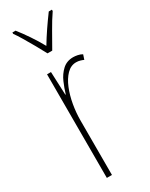

<svg xmlns="http://www.w3.org/2000/svg" viewBox="-201 -805 663 846"><g transform="rotate(-30 131.0 -381.5)"><path d="M208 -535Q218 -535 230.5 -532.5Q243 -530 253 -524L245 -500Q239 -503 229 -506Q219 -509 208 -509Q181 -509 160 -487.5Q139 -466 125 -431.5Q111 -397 104 -356.5Q97 -316 97 -277V0H71V-527H91L96 -409H98Q106 -436 118.5 -465Q131 -494 153 -514.5Q175 -535 208 -535ZM119 -606Q106 -631 89.5 -660Q73 -689 57.5 -715Q42 -741 31 -756V-763H47Q67 -738 90 -704Q113 -670 131 -637Q151 -670 171 -699.5Q191 -729 216 -763H232V-756Q210 -724 186.5 -682.5Q163 -641 143 -606Z"/></g></svg>

Font: Noto Sans Hebrew ExtraCondensed Thin
Style: Regular
Weight: 100
Width: 2
Designer: Monotype Design Team
Foundry: Monotype Imaging Inc.
Version: Version 2.004; ttfautohint (v1.8.4.7-5d5b)